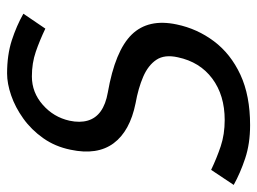

<svg xmlns="http://www.w3.org/2000/svg" viewBox="-119 -604 726 542"><g transform="rotate(-90 244.0 -333.0)"><path d="M446 -197.3Q434 -139.3 398.5 -92Q363 -44.7 304 -17.3Q245 10 161.7 10L176.2 -61.7Q246.2 -61.7 293.2 -96.8Q340.2 -131.8 353.3 -194Q361.7 -231.3 346.2 -254.6Q330.7 -277.8 298.3 -291.8Q266 -305.7 223.5 -313.3Q144.7 -329.2 110.5 -375.4Q76.3 -421.7 92.3 -496.7Q101.3 -540.7 125.1 -574.2Q148.8 -607.7 180.5 -630.3Q212.2 -653 245.7 -664.5Q279.2 -676 307.7 -676L299.2 -606Q254 -606 219.2 -575.3Q184.3 -544.7 174.3 -500Q168 -470.8 174.6 -448.2Q181.2 -425.7 201 -411.6Q220.8 -397.5 253.7 -391.7Q371.8 -371 417.4 -324.2Q463 -277.3 446 -197.3ZM299.2 -606 307.7 -676Q360 -676 401.2 -662.7Q442.3 -649.3 476.3 -630L434.2 -568Q401.2 -583.8 369.1 -594.9Q337 -606 299.2 -606ZM176.2 -61.7 161.7 10Q109.3 10 67.8 -3.9Q26.2 -17.8 -7 -36.3L35.5 -100Q68.5 -84.2 102.2 -72.9Q135.8 -61.7 176.2 -61.7Z"/></g></svg>

Font: Epunda Sans Light
Style: Italic
Weight: 300
Italic angle: -12.0243°
Designer: Simon Atzbach
Foundry: typofactur
Version: Version 2.204